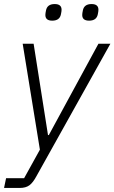

<svg xmlns="http://www.w3.org/2000/svg" viewBox="-42 -728 565 948"><path d="M216 -626Q182 -626 182 -654Q182 -662 185 -676Q191 -708 228 -708Q262 -708 262 -680Q262 -672 259 -658Q253 -626 216 -626ZM398 -626Q364 -626 364 -654Q364 -662 367 -676Q373 -708 410 -708Q444 -708 444 -680Q444 -672 441 -658Q435 -626 398 -626ZM199 -61 444 -512H503L139 140Q121 174 103 187Q85 200 56 200H-22L-12 152H77L155 11L70 -512H124L195 -61Z"/></svg>

Font: IBM Plex Sans Light
Style: Italic
Weight: 300
Italic angle: -11.31°
Designer: Mike Abbink, Paul van der Laan, Pieter van Rosmalen
Foundry: Bold Monday
Version: Version 3.0